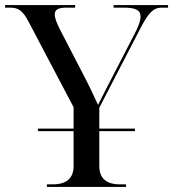

<svg xmlns="http://www.w3.org/2000/svg" viewBox="-25 -734 680 754"><path d="M159 0H470V-10H447C392 -10 365 -34 365 -82V-219H505V-229H365V-311L528 -626C559 -685 578 -704 610 -704H635V-714H421V-704H461C506 -704 527 -695 527 -669C527 -653 519 -630 503 -600L427 -453C400 -402 376 -353 360 -322C346 -353 324 -400 296 -453L210 -619C197 -645 190 -664 190 -677C190 -697 205 -704 236 -704H270V-714H-5V-704H15C48 -704 65 -691 86 -651L264 -313V-229H124V-219H264V-82C264 -34 236 -10 182 -10H159Z"/></svg>

Font: Noto Serif Display
Style: Regular
Weight: 400
Designer: Monotype Design Team
Foundry: Monotype Imaging Inc.
Version: Version 2.009